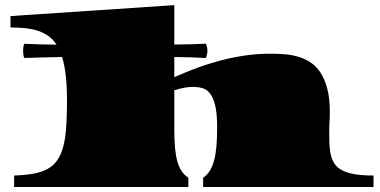

<svg xmlns="http://www.w3.org/2000/svg" viewBox="-20 -748 1521 768"><path d="M36.6 -45.9Q80.6 -47.4 113.3 -53.2Q146 -59.1 169.4 -71.8Q192.9 -84.5 208 -105.5Q223.1 -126.5 232.2 -158.9Q241.2 -191.4 244.6 -237.1Q248 -282.7 248 -343.8Q248 -401.4 243.2 -444.6Q238.3 -487.8 228.5 -520Q189 -519 151.4 -518.3Q113.8 -517.6 77.1 -516.1Q74.7 -520.5 73.5 -530Q72.3 -539.6 72.3 -545.4Q72.3 -550.8 73.5 -559.1Q74.7 -567.4 77.1 -572.8Q106 -571.3 138.7 -570.6Q171.4 -569.8 206.1 -569.3Q192.9 -589.8 174.8 -603Q156.7 -616.2 134 -624Q111.3 -631.8 83.3 -635Q55.2 -638.2 22 -638.2V-683.6L677.2 -727.5V-569.8Q713.4 -570.3 745.4 -571Q777.3 -571.8 803.7 -573.2Q806.6 -564.9 808.1 -559.3Q809.6 -553.7 809.6 -545.4Q809.6 -537.1 808.1 -530.8Q806.6 -524.4 803.7 -516.1Q778.3 -517.6 746.1 -518.6Q713.9 -519.5 677.2 -520V-439.5Q721.2 -459 767.3 -476.1Q813.5 -493.2 861.6 -505.9Q909.7 -518.6 959.5 -525.9Q1009.3 -533.2 1061.5 -533.2Q1088.4 -533.2 1116.2 -531.2Q1144 -529.3 1170.7 -521.7Q1197.3 -514.2 1220.7 -499.3Q1244.1 -484.4 1261.5 -458.3Q1278.8 -432.1 1289.1 -393.1Q1299.3 -354 1299.3 -298.8Q1299.3 -280.3 1298.1 -261Q1296.9 -241.7 1296.9 -218.8Q1296.9 -189.9 1298.1 -166Q1299.3 -142.1 1304.7 -122.8Q1310.1 -103.5 1321 -89.1Q1332 -74.7 1351.8 -65.2Q1371.6 -55.7 1401.4 -50.8Q1431.2 -45.9 1474.1 -45.9V0H792.5V-37.1Q808.1 -47.4 818.8 -64.2Q829.6 -81.1 836.2 -105.5Q842.8 -129.9 845.7 -162.8Q848.6 -195.8 848.6 -238.3Q848.6 -292.5 841.1 -324.7Q833.5 -356.9 820.3 -373.8Q807.1 -390.6 789.3 -395.5Q771.5 -400.4 751 -400.4Q733.9 -400.4 715.1 -396.7Q696.3 -393.1 677.2 -386.7V-229.5Q677.2 -187 680.2 -155.5Q683.1 -124 689.7 -101.1Q696.3 -78.1 707 -62.7Q717.8 -47.4 733.4 -37.1V0H36.6Z"/></svg>

Font: Asset
Style: Regular
Weight: 400
Designer: Riccardo De Franceschi
Foundry: Sorkin Type Co.
Version: Version 1.001